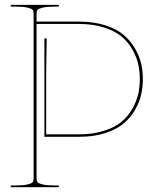

<svg xmlns="http://www.w3.org/2000/svg" viewBox="-20 -780 647 800"><path d="M308.6 -220.2Q367.2 -220.2 413.1 -234.9Q459 -249.5 486.3 -272.5Q513.7 -295.4 531.5 -326.9Q549.3 -358.4 555.9 -388.2Q562.5 -418 562.5 -450.2Q562.5 -481.9 556.2 -511.5Q549.8 -541 532.2 -572.5Q514.6 -604 487.3 -627.2Q460 -650.4 413.8 -665.3Q367.7 -680.2 308.6 -680.2H132.3V-35.2Q132.3 -26.4 136.5 -21Q140.6 -15.6 158 -11.5Q175.3 -7.3 207.5 -7.3H225.1V0H24.9V-7.3H44.9Q77.1 -7.3 94.5 -11.5Q111.8 -15.6 116 -21Q120.1 -26.4 120.1 -35.2V-725.1Q120.1 -733.9 116 -739Q111.8 -744.1 94.5 -748.3Q77.1 -752.4 44.9 -752.4H24.9V-759.8H225.1V-752.4H207.5Q175.3 -752.4 158 -748.3Q140.6 -744.1 136.5 -739Q132.3 -733.9 132.3 -725.1V-689.9H310.1Q371.1 -689.9 418.7 -674.6Q466.3 -659.2 495.1 -634.8Q523.9 -610.4 542.7 -577.6Q561.5 -544.9 568.4 -513.9Q575.2 -482.9 575.2 -450.2Q575.2 -417 568.1 -385.5Q561 -354 542.2 -321.5Q523.4 -289.1 494.4 -264.9Q465.3 -240.7 418 -225.3Q370.6 -210 310.1 -210H165V-619.6H174.8Q172.4 -510.3 172.4 -470.2V-220.2Z"/></svg>

Font: ZnikomitNo25
Style: Regular
Weight: 100
Designer: gluk
Foundry: gluk
Version: Version 0.56